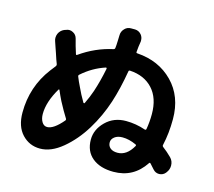

<svg xmlns="http://www.w3.org/2000/svg" viewBox="-113 -933 1227 1099"><g transform="rotate(15 500.0 -383.5)"><path d="M640.6 -85Q695.3 -85 731.4 -148.4Q735.4 -155.3 728.5 -158.2Q686.5 -177.7 647.5 -177.7Q618.2 -177.7 600.6 -164.1Q583 -150.4 583 -131.8Q583 -110.4 598.1 -97.7Q613.3 -85 640.6 -85ZM213.9 -123Q252 -123 305.7 -186.5Q309.6 -192.4 305.7 -198.2Q282.2 -235.4 254.9 -287.1Q241.2 -314.5 227.5 -346.7Q226.6 -348.6 224.6 -348.6Q222.7 -348.6 221.7 -346.7Q170.9 -260.7 170.9 -189.5Q170.9 -161.1 182.6 -142.1Q194.3 -123 213.9 -123ZM457 -534.2Q457 -536.1 455.1 -538.1Q453.1 -540 451.2 -539.1Q376 -514.6 314.5 -460Q308.6 -455.1 311.5 -448.2Q321.3 -422.9 336.9 -391.6Q353.5 -354.5 378.9 -311.5Q380.9 -309.6 383.3 -309.6Q385.7 -309.6 386.7 -311.5Q406.2 -351.6 419.9 -391.6Q441.4 -456.1 457 -534.2ZM600.6 -702.1 597.7 -670.9Q596.7 -664.1 604.5 -664.1Q733.4 -655.3 815.9 -571.3Q898.4 -487.3 898.4 -352.5Q898.4 -268.6 881.8 -196.3Q879.9 -189.5 885.7 -184.6Q913.1 -164.1 938.5 -138.7Q957 -120.1 957 -92.8Q957 -69.3 942.4 -50.8L939.5 -46.9Q925.8 -30.3 903.3 -29.3Q903.3 -29.3 902.3 -29.3Q880.9 -29.3 866.2 -45.9Q853.5 -60.5 839.8 -75.2Q835 -80.1 831.1 -74.2Q764.6 26.4 646.5 26.4Q567.4 26.4 521 -11.7Q474.6 -49.8 474.6 -119.1Q474.6 -178.7 522.5 -226.1Q570.3 -273.4 642.6 -273.4Q701.2 -273.4 757.8 -253.9Q764.6 -252 766.6 -258.8Q774.4 -302.7 774.4 -349.6Q774.4 -444.3 724.6 -498.5Q674.8 -552.7 588.9 -557.6Q582 -557.6 581.1 -550.8Q563.5 -446.3 536.1 -361.3Q505.9 -268.6 455.6 -186.5Q405.3 -104.5 338.4 -48.8Q271.5 6.8 206.1 6.8Q142.6 6.8 99.6 -39.1Q56.6 -85 56.6 -167Q56.6 -320.3 147.5 -440.4Q162.1 -460 171.9 -471.7Q176.8 -477.5 174.8 -484.4Q166 -505.9 153.3 -545.9Q150.4 -552.7 143.6 -573.7Q136.7 -594.7 131.8 -608.4Q127.9 -619.1 127.9 -628.9Q127.9 -641.6 132.8 -653.3Q142.6 -674.8 164.1 -684.6L175.8 -688.5Q184.6 -692.4 194.3 -692.4Q205.1 -692.4 215.8 -686.5Q235.4 -676.8 241.2 -654.3Q251 -614.3 265.6 -569.3Q267.6 -562.5 273.4 -566.4Q363.3 -629.9 466.8 -652.3Q473.6 -654.3 474.6 -661.1Q476.6 -675.8 477.5 -706.1Q478.5 -726.6 478.5 -737.3Q478.5 -760.7 495.1 -777.3Q509.8 -793 532.2 -793Q533.2 -793 533.2 -793H556.6Q579.1 -792 593.8 -774.4Q605.5 -759.8 605.5 -741.2Q605.5 -737.3 605.5 -734.4Q601.6 -707 600.6 -702.1Z"/></g></svg>

Font: Gen Jyuu Gothic Bold
Style: Bold
Weight: 700
Designer: [Source Han Sans]
Ryoko NISHIZUKA  (kana & ideographs); Paul D. Hunt (Latin, Greek & Cyrillic); Wenlong ZHANG  (bopomofo
Version: Version 1.002.20150607